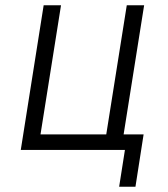

<svg xmlns="http://www.w3.org/2000/svg" viewBox="-20 -570 640 730"><path d="M433 140 455 0H59L146 -550H212L134 -59H384L462 -550H528L450 -59H526L495 140Z"/></svg>

Font: JetBrains Mono NL ExtraLight
Style: Italic
Weight: 200
Italic angle: -9°
Monospace: yes
Designer: Philipp Nurullin, Konstantin Bulenkov
Foundry: JetBrains
Version: Version 2.305; ttfautohint (v1.8.4.7-5d5b)